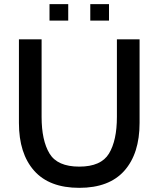

<svg xmlns="http://www.w3.org/2000/svg" viewBox="-20 -889 761 923"><path d="M71 -298V-700H180V-327Q180 -214 218 -151Q256 -88 361 -88Q466 -88 504 -151Q542 -214 542 -327V-700H651V-298Q651 -151 578 -68.5Q505 14 361 14Q217 14 144 -68.5Q71 -151 71 -298ZM218 -869H308V-790H218ZM414 -869H504V-790H414Z"/></svg>

Font: Cabin Medium
Style: Regular
Weight: 500
Designer: Pablo Impallari
Foundry: Pablo Impallari. http://www.impallari.com Igino Marini. http://www.ikern.com
Version: Version 2.001